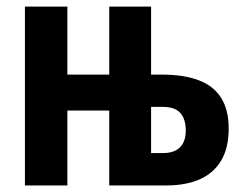

<svg xmlns="http://www.w3.org/2000/svg" viewBox="-20 -567 745 587"><path d="M441.9 -546.9V-338.9H475.1Q542.5 -338.9 587.9 -321.5Q633.3 -304.2 656.2 -267.6Q679.2 -231 679.2 -173.8Q679.2 -115.2 656.5 -76.7Q633.8 -38.1 591.1 -19Q548.3 0 487.8 0H314V-229H186V0H56.2V-546.9H186V-338.9H314V-546.9ZM478 -240.2H441.9V-99.1H479Q512.7 -99.1 530.3 -116.7Q547.9 -134.3 547.9 -168Q547.9 -203.1 531.2 -221.7Q514.6 -240.2 478 -240.2Z"/></svg>

Font: Open Sans Condensed
Style: Regular
Weight: 400
Width: 3
Designer: Monotype Design Team
Foundry: Monotype Imaging Inc.
Version: Version 3.000